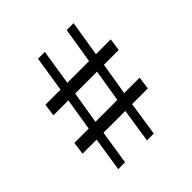

<svg xmlns="http://www.w3.org/2000/svg" viewBox="-198 -933 1096 1096"><g transform="rotate(-45 350.0 -385.0)"><path d="M144.5 0 176.5 -206.5H63L73.5 -283H189L221 -479H100L110.5 -554H232.5L266.5 -769.5H321.5L287.5 -554H463L498 -769.5H553.5L518.5 -554H638L627.5 -479H508L475.5 -283H600L590 -206.5H463L431.5 0H376.5L408 -206.5H232L199.5 0ZM243.5 -283H420.5L452.5 -479H276Z"/></g></svg>

Font: Merriweather 12pt
Style: Regular
Weight: 400
Designer: Eben Sorkin
Foundry: Eben Sorkin
Version: Version 2.100